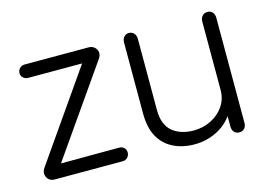

<svg xmlns="http://www.w3.org/2000/svg" viewBox="-77 -676 1165 832"><g transform="rotate(-15 505.5 -260.0)"><path d="M78 0Q62 0 52 -9.5Q42 -19 40.5 -33Q39 -47 48 -60L346 -488L368 -455H81Q68 -455 59 -463.5Q50 -472 50 -484Q50 -497 59 -506Q68 -515 81 -515H368Q384 -515 394.5 -505.5Q405 -496 406.5 -482.5Q408 -469 398 -455L100 -28L78 -60L383 -61Q397 -61 405.5 -52.5Q414 -44 414 -31Q414 -19 405.5 -9.5Q397 0 383 0Z M705 10Q651 10 609.5 -10.5Q568 -31 545 -72Q522 -113 522 -177V-496Q522 -510 530.5 -520Q539 -530 552 -530Q567 -530 575.5 -520Q584 -510 584 -496V-176Q584 -110 620.5 -79.5Q657 -49 716 -49Q758 -49 794 -67Q830 -85 851.5 -116.5Q873 -148 873 -189V-496Q873 -510 881.5 -520Q890 -530 905 -530Q920 -530 928 -520Q936 -510 936 -496V-24Q936 -9 927.5 0.5Q919 10 905 10Q890 10 881.5 0.5Q873 -9 873 -24V-108L886 -91Q857 -41 808.5 -15.5Q760 10 705 10Z"/></g></svg>

Font: National Park Light
Style: Regular
Weight: 300
Designer: Andrea Herstowski, Ben Hoepner
Version: Version 1.009